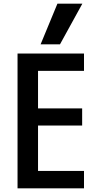

<svg xmlns="http://www.w3.org/2000/svg" viewBox="-20 -1020 540 1040"><path d="M75 0V-730H435V-636H186V-433H425V-340H186V-94H435V0ZM305 -780H200L291 -1000H426Z"/></svg>

Font: M PLUS Code Latin Medium
Style: Regular
Weight: 500
Designer: Coji Morishita
Foundry: UNDERFOREST DESIGN
Version: Version 1.002; ttfautohint (v1.8.3)